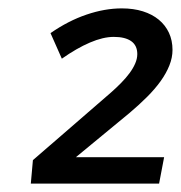

<svg xmlns="http://www.w3.org/2000/svg" viewBox="-20 -798 432 458"><path d="M270.5 -778Q298.5 -778 320.8 -771Q343 -764 358.8 -751Q374.5 -738 383 -719.8Q391.5 -701.5 391.5 -679Q391.5 -660.5 384 -641.8Q376.5 -623 363 -604.2Q349.5 -585.5 330.8 -566.8Q312 -548 289.5 -529L161 -423H371.5L359.5 -360H53.5L58.5 -416L245.5 -578Q258 -589 269.2 -600.5Q280.5 -612 289 -623.5Q297.5 -635 302.5 -646.5Q307.5 -658 307.5 -669Q307.5 -689.5 293 -699.8Q278.5 -710 251.5 -710Q226 -710 194.5 -696.5Q163 -683 127.5 -658L100.5 -719Q143 -748.5 186.5 -763.2Q230 -778 270.5 -778Z"/></svg>

Font: Argentum Sans
Style: Italic
Weight: 400
Italic angle: -11.3099°
Designer: Julieta Ulanovsky, Owen Earl, Rasmus Andersson, Cristiano Sobral
Foundry: The Argentum Sans Project Authors
Version: Version 3.131; ttfautohint (v1.8.4.7-5d5b-dirty)